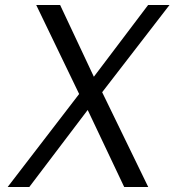

<svg xmlns="http://www.w3.org/2000/svg" viewBox="-20 -743 694 763"><path d="M10.5 0 294.5 -369.5 124 -723H219L353 -438L568.5 -723H653.5L386 -376.5L569 0H473.5L328.5 -306L96.5 0Z"/></svg>

Font: Public Sans Thin Light
Style: Italic
Weight: 300
Italic angle: -8°
Version: Version 2.001